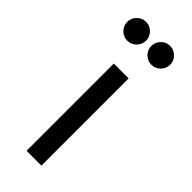

<svg xmlns="http://www.w3.org/2000/svg" viewBox="-235 -745 778 778"><g transform="rotate(45 154.0 -356.0)"><path d="M112 -500H197V0H112ZM47 -620Q31 -636 31 -658Q31 -680 47 -696Q63 -712 85 -712Q107 -712 123 -696Q139 -680 139 -658Q139 -636 123 -620Q107 -604 85 -604Q63 -604 47 -620ZM185 -620Q169 -636 169 -658Q169 -680 185 -696Q201 -712 223 -712Q245 -712 261 -696Q277 -680 277 -658Q277 -636 261 -620Q245 -604 223 -604Q201 -604 185 -620Z"/></g></svg>

Font: Tenor Sans
Style: Regular
Weight: 400
Designer: Denis Masharov
Foundry: Denis Masharov
Version: Version 1.1